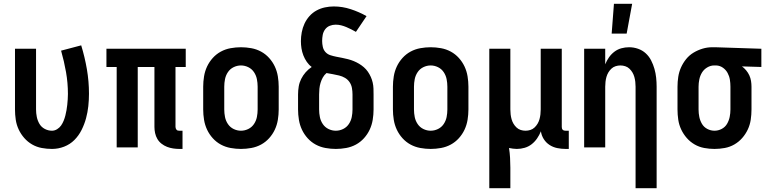

<svg xmlns="http://www.w3.org/2000/svg" viewBox="-20 -777 4040 1012"><path d="M254 8Q227 8 200 3Q173 -2 149.5 -15.5Q126 -29 108 -49.5Q90 -70 78.5 -94.5Q67 -119 63 -146Q59 -173 59 -200V-520H170V-200Q170 -180 174 -160.5Q178 -141 188 -124Q198 -107 216 -97.5Q234 -88 254 -88Q268 -88 281 -96Q294 -104 302 -115.5Q310 -127 315.5 -140.5Q321 -154 324.5 -168Q328 -182 330.5 -196Q333 -210 334.5 -224.5Q336 -239 337 -253.5Q338 -268 338 -282Q338 -340 328 -397Q318 -454 302 -510L408 -538Q427 -476 438 -412Q449 -348 449 -283Q449 -250 445.5 -217.5Q442 -185 433.5 -153.5Q425 -122 410 -92Q395 -62 372 -39Q349 -16 318 -4Q287 8 254 8Z M942 8H925Q909 8 892.5 5.5Q876 3 860.5 -3Q845 -9 831.5 -19.5Q818 -30 809.5 -44.5Q801 -59 797.5 -75.5Q794 -92 794 -108V-424H706V0H595V-424H541V-520H959V-424H905V-108Q905 -104 906.5 -100Q908 -96 910.5 -93Q913 -90 917 -89Q921 -88 925 -88H942Z M1250 8Q1223 8 1195.5 3Q1168 -2 1144 -15Q1120 -28 1101.5 -48.5Q1083 -69 1071.5 -93.5Q1060 -118 1055.5 -145.5Q1051 -173 1051 -200V-320Q1051 -347 1055.5 -374.5Q1060 -402 1071.5 -426.5Q1083 -451 1101.5 -471.5Q1120 -492 1144 -505Q1168 -518 1195.5 -523Q1223 -528 1250 -528Q1277 -528 1304.5 -523Q1332 -518 1356 -505Q1380 -492 1398.5 -471.5Q1417 -451 1428.5 -426.5Q1440 -402 1444.5 -374.5Q1449 -347 1449 -320V-200Q1449 -173 1444.5 -145.5Q1440 -118 1428.5 -93.5Q1417 -69 1398.5 -48.5Q1380 -28 1356 -15Q1332 -2 1304.5 3Q1277 8 1250 8ZM1250 -88Q1270 -88 1288.5 -97Q1307 -106 1318.5 -123Q1330 -140 1334 -160Q1338 -180 1338 -200V-320Q1338 -340 1334 -360Q1330 -380 1318.5 -397Q1307 -414 1288.5 -423Q1270 -432 1250 -432Q1230 -432 1211.5 -423Q1193 -414 1181.5 -397Q1170 -380 1166 -360Q1162 -340 1162 -320V-200Q1162 -180 1166 -160Q1170 -140 1181.5 -123Q1193 -106 1211.5 -97Q1230 -88 1250 -88Z M1750 8Q1723 8 1695.5 3Q1668 -2 1644 -15Q1620 -28 1601.5 -48.5Q1583 -69 1571.5 -93.5Q1560 -118 1555.5 -145.5Q1551 -173 1551 -200V-279Q1551 -300 1554.5 -321Q1558 -342 1567.5 -361Q1577 -380 1591 -396Q1605 -412 1623 -424Q1608 -435 1597 -451Q1586 -467 1579 -485Q1572 -503 1569 -522Q1566 -541 1566 -560Q1566 -583 1570.5 -607Q1575 -631 1585 -652.5Q1595 -674 1611 -692Q1627 -710 1648 -721.5Q1669 -733 1692.5 -738Q1716 -743 1739 -743Q1785 -743 1829 -728.5Q1873 -714 1912 -692L1856 -609Q1844 -616 1831 -622.5Q1818 -629 1805 -634.5Q1792 -640 1778 -643.5Q1764 -647 1749 -647Q1733 -647 1718 -641Q1703 -635 1693.5 -622Q1684 -609 1681 -593Q1678 -577 1678 -561Q1678 -546 1681.5 -530Q1685 -514 1695.5 -502.5Q1706 -491 1721.5 -486Q1737 -481 1752.5 -478Q1768 -475 1783.5 -472Q1799 -469 1814.5 -465Q1830 -461 1844.5 -455Q1859 -449 1872.5 -441Q1886 -433 1898 -422.5Q1910 -412 1919 -399Q1928 -386 1934.5 -371.5Q1941 -357 1944.5 -341.5Q1948 -326 1948.5 -310.5Q1949 -295 1949 -279V-200Q1949 -173 1944.5 -145.5Q1940 -118 1928.5 -93.5Q1917 -69 1898.5 -48.5Q1880 -28 1856 -15Q1832 -2 1804.5 3Q1777 8 1750 8ZM1750 -88Q1770 -88 1788.5 -97Q1807 -106 1818.5 -123Q1830 -140 1834 -160Q1838 -180 1838 -200V-279Q1838 -296 1835 -313Q1832 -330 1822.5 -344Q1813 -358 1798.5 -366.5Q1784 -375 1767.5 -379Q1751 -383 1734.5 -386Q1718 -389 1701 -392Q1689 -382 1681.5 -368.5Q1674 -355 1669.5 -340Q1665 -325 1663.5 -309.5Q1662 -294 1662 -279V-200Q1662 -180 1666 -160Q1670 -140 1681.5 -123Q1693 -106 1711.5 -97Q1730 -88 1750 -88Z M2250 8Q2223 8 2195.5 3Q2168 -2 2144 -15Q2120 -28 2101.5 -48.5Q2083 -69 2071.5 -93.5Q2060 -118 2055.5 -145.5Q2051 -173 2051 -200V-320Q2051 -347 2055.5 -374.5Q2060 -402 2071.5 -426.5Q2083 -451 2101.5 -471.5Q2120 -492 2144 -505Q2168 -518 2195.5 -523Q2223 -528 2250 -528Q2277 -528 2304.5 -523Q2332 -518 2356 -505Q2380 -492 2398.5 -471.5Q2417 -451 2428.5 -426.5Q2440 -402 2444.5 -374.5Q2449 -347 2449 -320V-200Q2449 -173 2444.5 -145.5Q2440 -118 2428.5 -93.5Q2417 -69 2398.5 -48.5Q2380 -28 2356 -15Q2332 -2 2304.5 3Q2277 8 2250 8ZM2250 -88Q2270 -88 2288.5 -97Q2307 -106 2318.5 -123Q2330 -140 2334 -160Q2338 -180 2338 -200V-320Q2338 -340 2334 -360Q2330 -380 2318.5 -397Q2307 -414 2288.5 -423Q2270 -432 2250 -432Q2230 -432 2211.5 -423Q2193 -414 2181.5 -397Q2170 -380 2166 -360Q2162 -340 2162 -320V-200Q2162 -180 2166 -160Q2170 -140 2181.5 -123Q2193 -106 2211.5 -97Q2230 -88 2250 -88Z M2559 215V-520H2670V-200Q2670 -187 2671.5 -174Q2673 -161 2676.5 -148.5Q2680 -136 2686.5 -125Q2693 -114 2702.5 -105Q2712 -96 2724.5 -92Q2737 -88 2750 -88Q2763 -88 2775.5 -92Q2788 -96 2797.5 -105Q2807 -114 2813.5 -125Q2820 -136 2823.5 -148.5Q2827 -161 2828.5 -174Q2830 -187 2830 -200V-520H2941V-108Q2941 -104 2942 -100Q2943 -96 2946 -93Q2949 -90 2953 -89Q2957 -88 2961 -88H2978V8H2961Q2939 8 2917 3.5Q2895 -1 2876.5 -13Q2858 -25 2846 -44Q2834 -63 2831 -85Q2823 -65 2811 -47.5Q2799 -30 2782.5 -17Q2766 -4 2745.5 2Q2725 8 2704 8Q2694 8 2683.5 6.5Q2673 5 2663 3Q2667 29 2668.5 55Q2670 81 2670 107V215Z M3330 215V-320Q3330 -333 3328.5 -346Q3327 -359 3323.5 -371.5Q3320 -384 3313.5 -395Q3307 -406 3297.5 -415Q3288 -424 3275.5 -428Q3263 -432 3250 -432Q3237 -432 3224.5 -428Q3212 -424 3202.5 -415Q3193 -406 3186.5 -395Q3180 -384 3176.5 -371.5Q3173 -359 3171.5 -346Q3170 -333 3170 -320V0H3059V-520H3170V-438Q3178 -458 3190 -475Q3202 -492 3218.5 -504.5Q3235 -517 3255 -522.5Q3275 -528 3296 -528Q3320 -528 3343 -520Q3366 -512 3383.5 -496Q3401 -480 3412 -458.5Q3423 -437 3429.5 -414Q3436 -391 3438.5 -367.5Q3441 -344 3441 -320V215ZM3204 -600 3216 -757H3312L3283 -600Z M3746 8Q3719 8 3692 3Q3665 -2 3641.5 -15.5Q3618 -29 3600 -49.5Q3582 -70 3570.5 -94.5Q3559 -119 3555 -146Q3551 -173 3551 -200V-320Q3551 -346 3555 -372Q3559 -398 3569.5 -421.5Q3580 -445 3596.5 -465.5Q3613 -486 3635.5 -499.5Q3658 -513 3683 -520.5Q3708 -528 3734 -528H3750L3993 -520V-424L3891 -427Q3903 -418 3913 -406Q3923 -394 3929.5 -380Q3936 -366 3938.5 -350.5Q3941 -335 3941 -320V-200Q3941 -173 3937 -146Q3933 -119 3921.5 -94.5Q3910 -70 3892 -49.5Q3874 -29 3850.5 -15.5Q3827 -2 3800 3Q3773 8 3746 8ZM3746 -88Q3766 -88 3784 -97.5Q3802 -107 3812 -124Q3822 -141 3826 -160.5Q3830 -180 3830 -200V-320Q3830 -339 3827 -357.5Q3824 -376 3815 -392.5Q3806 -409 3790.5 -420Q3775 -431 3756 -432H3744Q3725 -432 3707.5 -421.5Q3690 -411 3680 -394.5Q3670 -378 3666 -358.5Q3662 -339 3662 -320V-200Q3662 -180 3666 -160.5Q3670 -141 3680 -124Q3690 -107 3708 -97.5Q3726 -88 3746 -88Z"/></svg>

Font: Iosevka Custom
Style: Bold
Weight: 700
Monospace: yes
Designer: Belleve Invis
Foundry: Belleve Invis
Version: Version 30.3.3; ttfautohint (v1.8.3)